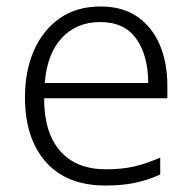

<svg xmlns="http://www.w3.org/2000/svg" viewBox="-20 -562 592 592"><path d="M290 -542Q358 -542 403.5 -510.5Q449 -479 472.5 -424Q496 -369 496 -298V-259H116Q116 -153 165.5 -96.5Q215 -40 307 -40Q356 -40 393 -48.5Q430 -57 474 -76V-24Q434 -6 395 2Q356 10 305 10Q185 10 121 -63Q57 -136 57 -262Q57 -343 84.5 -406Q112 -469 164 -505.5Q216 -542 290 -542ZM289 -494Q216 -494 170.5 -445Q125 -396 118 -306H437Q437 -390 400.5 -442Q364 -494 289 -494Z"/></svg>

Font: Noto Sans Arabic UI Lt
Style: Regular
Weight: 300
Designer: Monotype Design Team, Nadine Chahine and Nizar Qandah
Foundry: Monotype Imaging Inc.
Version: Version 2.010; ttfautohint (v1.8.4.7-5d5b)